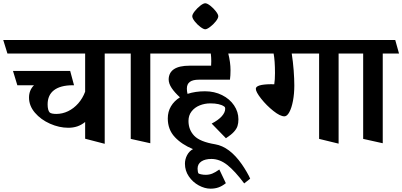

<svg xmlns="http://www.w3.org/2000/svg" viewBox="-45 -822 2439 1164"><path d="M589.8 -497.6V49.8L471.2 19V-82.5Q448.2 -64 423.3 -55.7Q398.4 -47.4 369.1 -47.4Q314 -47.4 258.3 -72Q202.6 -96.7 166.7 -138.7Q130.9 -180.7 130.9 -230.5Q130.9 -275.4 161.1 -305.2H60.1L33.7 -392.1H380.4L403.8 -305.2H394.5Q320.8 -304.7 282.2 -275.1Q243.7 -245.6 243.7 -189Q243.7 -171.4 247.1 -158.4Q250.5 -145.5 256.3 -140.1Q260.7 -135.7 271.7 -133.5Q282.7 -131.3 296.4 -131.3Q333.5 -131.3 367.9 -147.9Q402.3 -164.6 429.2 -195.1Q456.1 -225.6 471.2 -266.1V-497.6H0L-25.4 -579.6H674.8L697.8 -497.6Z M670.4 -497.6 646 -579.6H941.9L964.8 -497.6H866.2V46.4L747.6 20V-497.6Z M1421.4 174.3Q1436 195.3 1451.2 221.4Q1466.3 247.6 1471.7 261.2L1435.5 290Q1378.9 214.4 1332.8 178Q1286.6 141.6 1236.8 141.6Q1198.7 141.6 1175.8 156.7Q1152.8 171.9 1152.8 200.7Q1152.8 208.5 1154.5 218.3Q1156.2 228 1159.2 230Q1163.1 232.4 1175.5 235.1Q1188 237.8 1202.1 237.8Q1223.1 237.8 1241.7 230.5Q1260.3 223.1 1284.7 205.6L1324.2 288.6Q1301.3 306.6 1279.5 314.2Q1257.8 321.8 1231.4 321.8Q1196.3 321.8 1159.9 302Q1123.5 282.2 1099.9 247.6Q1076.2 212.9 1076.2 170.4Q1076.2 143.6 1089.1 118.9Q1102.1 94.2 1125 82Q1057.1 54.2 1014.6 8.8Q972.2 -36.6 972.2 -104Q972.2 -145 991.5 -177.5Q1010.7 -210 1045.9 -231.9Q1014.2 -260.7 995.8 -288.1Q977.5 -315.4 977.5 -341.3Q980 -423.8 1104.5 -423.8H1234.9Q1235.8 -440.4 1235.8 -451.7Q1235.8 -475.1 1232.9 -497.6H916L891.1 -579.6H1448.7L1472.7 -497.6H1338.9Q1352.5 -443.8 1352.5 -396Q1352.5 -363.3 1349.1 -338.9H1160.6Q1124 -338.9 1106 -325.7Q1087.9 -312.5 1087.9 -284.7Q1087.9 -270 1091.8 -252.9Q1139.6 -268.6 1197.8 -268.6Q1254.9 -268.6 1301.3 -245.4Q1347.7 -222.2 1374 -183.1Q1400.4 -144 1400.4 -98.6Q1400.4 -75.2 1394.8 -57.9Q1389.2 -40.5 1373 -22.7Q1356.9 -4.9 1324.7 16.1L1238.3 -72.8Q1278.8 -93.8 1299.6 -117.2Q1320.3 -140.6 1320.3 -162.6Q1320.3 -167.5 1319.1 -170.7Q1317.9 -173.8 1313.5 -176.8Q1286.6 -195.3 1230 -195.3Q1196.3 -195.3 1165.8 -183.1Q1135.3 -170.9 1116.5 -146.7Q1097.7 -122.6 1097.7 -88.9Q1097.7 -35.2 1132.6 1.2Q1167.5 37.6 1259.3 52.7Q1346.7 67.4 1421.4 174.3Z M1120.6 -723.6Q1120.6 -734.9 1135.5 -753.9Q1150.4 -772.9 1169.2 -787.6Q1188 -802.2 1199.2 -802.2Q1210.9 -802.2 1230 -787.4Q1249 -772.5 1263.7 -753.4Q1278.3 -734.4 1278.3 -723.6Q1278.3 -711.4 1263.2 -692.4Q1248 -673.3 1228.8 -658.9Q1209.5 -644.5 1199.2 -644.5Q1189 -644.5 1169.7 -658.9Q1150.4 -673.3 1135.5 -692.4Q1120.6 -711.4 1120.6 -723.6Z M1424.3 -579.6H2084L2106.9 -497.6H2007.8V48.8L1889.6 20V-497.6H1723.6Q1731.4 -447.8 1735.4 -395.3Q1739.3 -342.8 1739.3 -304.2Q1739.3 -253.9 1731.2 -210.9Q1723.1 -168 1709.2 -142.3Q1695.3 -116.7 1679.2 -116.7Q1653.3 -116.7 1612.1 -149.7Q1570.8 -182.6 1538.3 -223.6Q1505.9 -264.6 1505.9 -283.7Q1505.9 -310.5 1597.7 -311.5Q1611.8 -311.5 1617.7 -311Q1622.1 -338.4 1622.1 -378.9Q1622.1 -454.1 1613.8 -497.6H1450.2Z M2079.6 -497.6 2055.2 -579.6H2351.1L2374 -497.6H2275.4V46.4L2156.7 20V-497.6Z"/></svg>

Font: Vesper Libre
Style: Bold
Weight: 700
Designer: Robert Keller & Kimya Gandhi
Foundry: Mota Italic
Version: Version 1.058